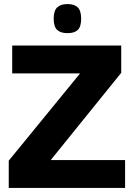

<svg xmlns="http://www.w3.org/2000/svg" viewBox="-20 -924 656 944"><path d="M23 0V-134L372 -561V-563H40V-700H576V-566L231 -139V-137H595V0ZM312 -761Q278 -761 261 -777Q244 -793 244 -832Q244 -871 261 -887.5Q278 -904 312 -904Q346 -904 362.5 -887.5Q379 -871 379 -832Q379 -793 362.5 -777Q346 -761 312 -761Z"/></svg>

Font: Georama
Style: Bold
Weight: 700
Designer: Jean-Baptiste Levee
Foundry: Production Type
Version: Version 1.000